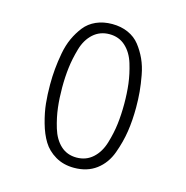

<svg xmlns="http://www.w3.org/2000/svg" viewBox="-95 -696 775 800"><g transform="rotate(15 293.0 -296.0)"><path d="M478.5 -295.9Q478.5 -240.2 471.2 -192.4Q463.9 -144.5 445.8 -94.7Q427.7 -44.9 388.7 -15.6Q349.6 13.7 293 13.7Q247.1 13.7 212.4 -6.8Q177.7 -27.3 158.7 -58.6Q139.6 -89.8 127.4 -133.3Q115.2 -176.8 111.3 -214.8Q107.4 -252.9 107.4 -295.9Q107.4 -331.1 110.4 -363.3Q113.3 -395.5 120.1 -432.6Q127 -469.7 140.6 -499.5Q154.3 -529.3 173.8 -554.2Q193.4 -579.1 224.1 -592.8Q254.9 -606.4 293 -606.4Q331.1 -606.4 361.8 -592.8Q392.6 -579.1 412.1 -554.2Q431.6 -529.3 445.3 -499.5Q459 -469.7 465.8 -432.6Q472.7 -395.5 475.6 -363.3Q478.5 -331.1 478.5 -295.9ZM362.3 -536.6Q334 -562.5 293 -562.5Q252 -562.5 223.1 -536.6Q194.3 -510.7 181.6 -466.8Q168.9 -422.9 164.1 -382.8Q159.2 -342.8 159.2 -296.9Q159.2 -251 164.1 -210.4Q168.9 -169.9 182.1 -126Q195.3 -82 223.1 -56.2Q251 -30.3 292 -30.3Q333 -30.3 361.8 -56.2Q390.6 -82 403.8 -126Q417 -169.9 421.9 -210.4Q426.8 -251 426.8 -296.9Q426.8 -342.8 421.9 -383.3Q417 -423.8 403.8 -467.3Q390.6 -510.7 362.3 -536.6Z"/></g></svg>

Font: Thabit
Style: Regular
Weight: 500
Designer: Regenerated by Nadim Shaikli
Foundry: MAK Alagha
Version: 0.01